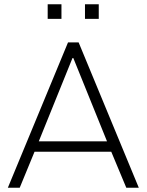

<svg xmlns="http://www.w3.org/2000/svg" viewBox="-20 -886 692 906"><path d="M505 -170H143L73 0H17L301 -686H351L635 0H576ZM326 -612H322L163 -219H485ZM270 -797H205V-866H270ZM446 -797H381V-866H446Z"/></svg>

Font: Chivo Thin
Style: Regular
Weight: 100
Designer: Hector Gatti
Foundry: Omnibus-Type
Version: Version 1.007